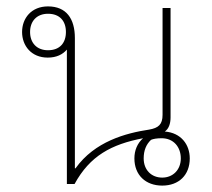

<svg xmlns="http://www.w3.org/2000/svg" viewBox="-20 -575 661 600"><path d="M487 5C539 5 573 -28 573 -80C573 -123 546 -160 495 -164C507 -172 513 -188 513 -208V-550H488V-216C488 -186 475 -175 446 -170C373 -159 276 -133 216 -49H214V-456C214 -517 187 -555 130 -555C78 -555 49 -518 49 -475C49 -432 78 -395 129 -395C157 -395 176 -405 189 -420V0H213C261 -88 328 -124 427 -143C409 -127 400 -105 400 -80C400 -28 435 5 487 5ZM130 -418C95 -418 74 -441 74 -475C74 -509 95 -532 130 -532C167 -532 186 -509 186 -475C186 -441 167 -418 130 -418ZM487 -20C453 -20 429 -44 429 -80C429 -105 437 -124 452 -138C459 -141 470 -143 485 -143C523 -143 545 -115 545 -80C545 -44 520 -20 487 -20Z"/></svg>

Font: Noto Sans Thai Looped Thin
Style: Regular
Weight: 100
Designer: Sasikarn Vongin, Ben Mitchell
Foundry: The Fontpad Ltd
Version: Version 1.001